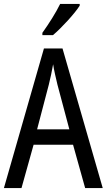

<svg xmlns="http://www.w3.org/2000/svg" viewBox="-20 -963 547 983"><path d="M388 -934V-943H288C266 -898 232 -844 197 -795V-783H251C294 -819 363 -894 388 -934ZM416 0H506L300 -715H205L0 0H90L152 -222H354ZM274 -530 335 -301H170L230 -530C238 -562 246 -600 252 -634C256 -605 267 -560 274 -530Z"/></svg>

Font: Noto Sans Bengali Condensed
Style: Regular
Weight: 400
Width: 3
Designer: Jelle Bosma - Monotype Design Team
Foundry: Monotype Imaging Inc.
Version: Version 2.003